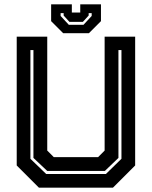

<svg xmlns="http://www.w3.org/2000/svg" viewBox="-20 -870 704 890"><path d="M160.5 0 57.5 -103V-700H199V-172L229.5 -141.5H434.5L465 -172V-700H606.5V-103L503.5 0ZM194 -63.5H471L543 -134V-638H529V-138L466 -77.5H199L135 -138V-638H121V-134ZM273 -716 217 -772V-850H313V-812H352V-850H448V-772L392 -716ZM299 -755H367L405 -796V-809H391V-798L364 -768.5H302L275 -798V-809H261V-796Z"/></svg>

Font: Tourney
Style: Bold
Weight: 700
Designer: Tyler Finck
Foundry: Etcetera Type Co
Version: Version 1.015